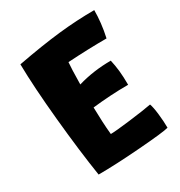

<svg xmlns="http://www.w3.org/2000/svg" viewBox="-181 -862 971 1033"><g transform="rotate(-30 304.5 -346.0)"><path d="M579 10Q550 19 393.5 31Q237 43 132 43Q107 -116 86.5 -328Q66 -540 64 -681Q218 -710 331.5 -722.5Q445 -735 554 -735Q554 -698 549.5 -656.5Q545 -615 535 -570Q479 -570 419 -568Q359 -566 294 -562Q292 -540 291 -511.5Q290 -483 289 -426Q340 -441 391 -448Q442 -455 495 -455Q503 -420 507 -383Q511 -346 511 -296Q454 -296 398 -292.5Q342 -289 289 -283Q290 -238 292 -195Q294 -152 298 -113Q327 -113 420 -124.5Q513 -136 560 -145Q568 -124 573.5 -76.5Q579 -29 579 10Z"/></g></svg>

Font: Atma
Style: Bold
Weight: 700
Designer: Gregori Vincens, Jeremie Hornus, Riccardo Olocco, Yoann Minet.
Foundry: black foundry
Version: Version 1.102;PS 1.100;hotconv 1.0.86;makeotf.lib2.5.63406